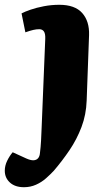

<svg xmlns="http://www.w3.org/2000/svg" viewBox="-82 -553 452 802"><path d="M280 -133Q278 -74 258.5 -22.5Q239 29 208.5 74Q178 119 143 160Q129 175 110.5 191.5Q92 208 68.5 218.5Q45 229 18 229Q-19 229 -40.5 209.5Q-62 190 -62 160Q-62 139 -52 118.5Q-42 98 -29 83L28 109Q46 117 58 116.5Q70 116 77 108Q84 100 85 85Q88 62 89.5 34Q91 6 92 -22L107 -390Q108 -412 101.5 -421.5Q95 -431 82 -431Q70 -431 57 -428Q44 -425 24 -418L8 -497Q21 -504 45.5 -512.5Q70 -521 101.5 -527Q133 -533 166 -533Q231 -533 261.5 -498.5Q292 -464 290 -406Z"/></svg>

Font: Literata 18pt ExtraBold
Style: Italic
Weight: 800
Italic angle: -2°
Designer: Latin by Veronika Burian and Jose Scaglione. Greek by Irene Vlachou. Cyrillic by Vera Evstafieva
Foundry: TypeTogether
Version: Version 3.103;gftools[0.9.29]